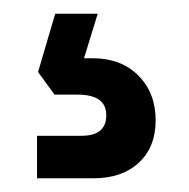

<svg xmlns="http://www.w3.org/2000/svg" viewBox="-20 -30 276 280"><path d="M60.5 -10H122.5L102.5 55H116Q156.5 55 181.8 80.2Q207 105.5 207 145.5Q207 184.5 182.5 207.2Q158 230 116.5 230H34V168H99Q135 168 135 138Q135 108 93 108H59.5L35.5 75Z"/></svg>

Font: Overused Grotesk Medium
Style: Regular
Weight: 525
Version: Version 0.004